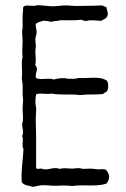

<svg xmlns="http://www.w3.org/2000/svg" viewBox="-20 -721 485 739"><path d="M389 -14C395 -20 400 -30 400 -41C399 -53 393 -64 385 -69C376 -71 367 -69 357 -69C348 -70 338 -72 329 -72C320 -72 311 -71 302 -71C295 -71 289 -74 281 -74C274 -74 265 -72 258 -72C239 -73 224 -75 209 -71C185 -81 162 -62 140 -72C132 -73 124 -68 119 -74V-202C119 -226 117 -251 118 -276C118 -286 120 -295 119 -306C115 -322 116 -341 119 -358C136 -365 159 -356 177 -361C211 -354 256 -360 288 -355C319 -359 349 -356 376 -359L392 -370C398 -381 398 -399 392 -410C364 -430 319 -418 281 -421C271 -416 255 -418 240 -418C223 -423 202 -419 187 -415C167 -423 134 -411 119 -421C114 -432 122 -444 122 -455C124 -465 115 -465 116 -474C120 -491 116 -507 116 -523C116 -531 118 -539 118 -547C117 -555 116 -562 116 -569C116 -579 121 -588 121 -597C121 -608 116 -618 118 -629C121 -633 128 -635 133 -637C140 -638 144 -642 152 -641C162 -641 169 -638 177 -637C187 -641 202 -639 212 -643C241 -643 271 -642 294 -645C298 -641 306 -642 311 -640C330 -646 348 -641 370 -641C378 -647 389 -648 393 -659C398 -670 392 -681 389 -694C381 -695 377 -701 367 -700C336 -698 305 -699 274 -698C257 -698 241 -701 225 -700C208 -699 192 -696 176 -697C158 -698 140 -701 122 -701C108 -694 85 -704 72 -697C68 -693 69 -689 69 -684C66 -662 67 -637 67 -618C67 -612 66 -606 65 -601C65 -588 67 -575 67 -563C67 -541 64 -519 67 -501C61 -482 66 -453 65 -435C65 -430 64 -426 64 -421C64 -413 66 -405 67 -397C68 -382 67 -368 67 -356C67 -349 69 -343 69 -336C68 -323 67 -310 67 -298C68 -278 71 -258 65 -244C65 -232 73 -211 65 -197C71 -187 66 -175 67 -161C66 -153 72 -150 70 -142C68 -100 60 -60 64 -20C71 -7 91 -7 106 -2C117 -3 129 -7 140 -8C156 -9 175 -6 193 -6C215 -7 236 -8 258 -5C301 -12 349 -1 389 -14Z"/></svg>

Font: FuturaRener
Style: Light
Weight: 300
Designer: BSozoo
Foundry: BSozoo
Version: Version 1.0